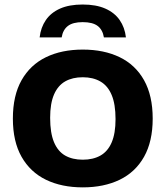

<svg xmlns="http://www.w3.org/2000/svg" viewBox="-20 -822 733 850"><path d="M346.5 7.5Q253 7.5 183.5 -26.2Q114 -60 75.5 -127.8Q37 -195.5 37 -297Q37 -399 75.5 -467Q114 -535 183.5 -568.8Q253 -602.5 346.5 -602.5Q440 -602.5 509.8 -568.8Q579.5 -535 617.8 -466.8Q656 -398.5 656 -297Q656 -196 617.8 -128Q579.5 -60 509.8 -26.2Q440 7.5 346.5 7.5ZM346.5 -115Q392.5 -115 425 -133.5Q457.5 -152 474.5 -191.8Q491.5 -231.5 491.5 -294.5Q491.5 -361 474.2 -401.8Q457 -442.5 424.5 -461.2Q392 -480 346.5 -480Q301 -480 268.8 -461.8Q236.5 -443.5 219.2 -403.8Q202 -364 202 -300.5Q202 -233.5 219 -192.8Q236 -152 268.2 -133.5Q300.5 -115 346.5 -115ZM155.5 -656.5Q160.5 -700.5 183 -733.2Q205.5 -766 246 -784Q286.5 -802 346 -802Q405.5 -802 446.2 -784Q487 -766 509.8 -733.2Q532.5 -700.5 537.5 -656.5H440Q434.5 -690 412.5 -707Q390.5 -724 346 -724Q302.5 -724 280.5 -707Q258.5 -690 253 -656.5Z"/></svg>

Font: Encode Sans SC Condensed Thin
Style: Bold
Weight: 700
Version: Version 3.002